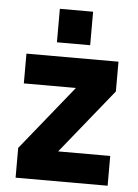

<svg xmlns="http://www.w3.org/2000/svg" viewBox="-51 -731 556 771"><g transform="rotate(5 227.0 -345.5)"><path d="M41 -120V0H412V-120H202L412 -380V-500H41V-380H251ZM159 -691V-556H293V-691Z"/></g></svg>

Font: Online Auction - Bold
Style: Bold
Weight: 500
Designer: Mohamed Mostafa, the designer of Online Auction
Foundry: Kief Type Foundry
Version: ""